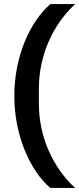

<svg xmlns="http://www.w3.org/2000/svg" viewBox="-20 -780 387 938"><path d="M50 -312Q50 -384 63.5 -451Q77 -518 100.5 -575.5Q124 -633 156 -680Q188 -727 226 -760H347Q306 -722 273.5 -676Q241 -630 218 -577.5Q195 -525 182.5 -467Q170 -409 170 -348V-274Q170 -212 182.5 -153.5Q195 -95 218.5 -42.5Q242 10 274.5 56Q307 102 347 138H226Q189 107 157 60Q125 13 101 -45.5Q77 -104 63.5 -171.5Q50 -239 50 -312Z"/></svg>

Font: IBM Plex Sans Hebrew SemiBold
Style: Regular
Weight: 600
Designer: Mike Abbink, Paul van der Laan, Pieter van Rosmalen, Yanek Iontef
Foundry: Bold Monday
Version: Version 1.2